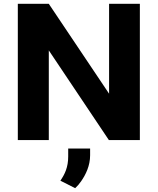

<svg xmlns="http://www.w3.org/2000/svg" viewBox="-20 -731 826 1002"><path d="M709.9 0V-711H549.3V-242L234.7 -711H73V0H234.7V-468L548.2 0ZM295.2 212 372.2 251C383.2 241 393.5 229.2 403 215.5C427.6 180.2 450.3 134.3 450.3 79V44H335.9V86C335.9 141.9 318.4 177.7 295.2 212Z"/></svg>

Font: Asimov
Style: Wid
Weight: 500
Designer: Google
Version: Version 2.000980; 2014